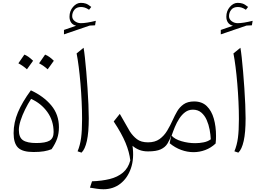

<svg xmlns="http://www.w3.org/2000/svg" viewBox="-20 -1070 1862 1357"><path d="M216.8 4.4Q138.7 4.4 107.4 -26.6Q76.2 -57.6 76.2 -128.9Q76.2 -203.6 106.7 -276.1Q137.2 -348.6 198.2 -431.6Q288.1 -390.1 342.3 -325.2Q396.5 -260.3 396.5 -170.9Q396.5 -127 384 -90.8Q371.6 -54.7 344.7 -15.6Q320.8 -5.9 290.5 -0.7Q260.3 4.4 216.8 4.4ZM199.7 -371.1Q177.2 -336.4 157.5 -296.4Q137.7 -256.3 125.5 -218.3Q113.3 -180.2 113.3 -151.4Q113.3 -98.6 142.6 -78.9Q171.9 -59.1 236.8 -59.1Q300.8 -59.1 329.8 -75.7Q358.9 -92.3 358.9 -136.2Q358.9 -216.8 314.7 -278.3Q270.5 -339.8 199.7 -371.1ZM170.4 -580.1Q144.5 -604 109.9 -622.6Q132.3 -653.8 152.3 -684.1Q179.7 -673.8 213.9 -640.6Q195.3 -613.8 170.4 -580.1ZM256.3 -622.6Q276.4 -650.9 298.8 -684.1Q328.6 -672.4 360.4 -640.6Q349.6 -625.5 338.9 -610.4Q328.1 -595.2 316.9 -580.1Q291 -604 256.3 -622.6Z M570.8 -732.4Q575.2 -708 580.1 -663.3Q585 -618.7 589.8 -562.7Q594.7 -506.8 598.6 -447Q602.5 -387.2 605 -331.8Q607.4 -276.4 607.4 -233.9Q607.4 -133.3 594 -73.7Q580.6 -14.2 556.2 8.8L528.3 -0.5Q546.4 -43.9 553.2 -95.7Q560.1 -147.5 560.1 -228.5Q560.1 -286.6 557.1 -350.8Q554.2 -415 548.8 -478.5Q543.5 -542 536.4 -597.4Q529.3 -652.8 521.5 -692.4ZM490.2 -955.6Q490.2 -934.6 508.8 -920.4Q527.3 -906.2 551.8 -906.2Q589.8 -906.2 657.2 -922.9L651.9 -891.1L613.8 -889.2L432.1 -827.1V-858.4L518.1 -888.2Q494.1 -894 482.7 -910.9Q471.2 -927.7 471.2 -951.7Q471.2 -992.2 496.1 -1021Q521 -1049.8 551.3 -1049.8Q570.8 -1049.8 586.4 -1044.7Q602.1 -1039.6 625 -1021L609.4 -1001Q592.8 -1012.2 579.1 -1016.4Q565.4 -1020.5 552.7 -1020.5Q521.5 -1020.5 505.9 -1001Q490.2 -981.4 490.2 -955.6Z M826.7 -265.1 897.5 -141.6Q918.9 -108.4 948 -86.2Q977.1 -64 1025.9 -64H1026.4V0H1025.9Q991.2 0 964.6 -10.5Q938 -21 916.5 -39.6Q929.2 50.3 905.3 119.6Q881.3 189 830.6 228.3Q779.8 267.6 710.9 267.6Q689.5 267.6 664.1 263.9Q638.7 260.3 615.7 256.3L630.4 211.4Q699.7 209 755.4 195.3Q811 181.6 848.6 150.1Q886.2 118.7 900.9 64Q894.5 5.4 867.4 -60.3Q840.3 -126 783.7 -211.4Z M1352.1 -353Q1407.7 -353 1441.7 -319.8Q1475.6 -286.6 1491.2 -231.4Q1506.8 -176.3 1506.8 -109.9Q1506.8 -96.2 1506.3 -83.7Q1505.9 -71.3 1503.9 -55.7Q1471.2 -24.9 1430.9 -9.8Q1390.6 5.4 1348.1 5.4Q1303.7 5.4 1260.3 -10.5Q1216.8 -26.4 1179.2 -57.6L1189.5 -110.8Q1178.7 -79.1 1162.8 -54Q1147 -28.8 1115.7 -14.4Q1084.5 0 1026.4 0Q1011.7 0 1011.7 -30.8V-33.2Q1011.7 -64 1026.4 -64Q1075.2 -64 1107.4 -86.9Q1139.6 -109.9 1161.6 -146.5Q1183.6 -183.1 1201.7 -223.6Q1214.8 -252.9 1231.9 -282.7Q1249 -312.5 1277.6 -332.8Q1306.2 -353 1352.1 -353ZM1343.3 -294.9Q1312.5 -294.9 1288.8 -277.3Q1265.1 -259.8 1247.1 -231.9Q1229 -204.1 1215.8 -172.1Q1202.6 -140.1 1192.9 -111.3Q1215.3 -85.9 1262.9 -72Q1310.5 -58.1 1359.4 -58.1Q1390.1 -58.1 1419.4 -64Q1448.7 -69.8 1469.7 -85.4Q1468.3 -117.2 1461.7 -153.3Q1455.1 -189.5 1440.9 -221.7Q1426.8 -253.9 1402.8 -274.4Q1378.9 -294.9 1343.3 -294.9Z M1679.2 -732.4Q1683.6 -708 1688.5 -663.3Q1693.4 -618.7 1698.2 -562.7Q1703.1 -506.8 1707 -447Q1710.9 -387.2 1713.4 -331.8Q1715.8 -276.4 1715.8 -233.9Q1715.8 -133.3 1702.4 -73.7Q1689 -14.2 1664.6 8.8L1636.7 -0.5Q1654.8 -43.9 1661.6 -95.7Q1668.5 -147.5 1668.5 -228.5Q1668.5 -286.6 1665.5 -350.8Q1662.6 -415 1657.2 -478.5Q1651.9 -542 1644.8 -597.4Q1637.7 -652.8 1629.9 -692.4ZM1598.6 -955.6Q1598.6 -934.6 1617.2 -920.4Q1635.7 -906.2 1660.2 -906.2Q1698.2 -906.2 1765.6 -922.9L1760.3 -891.1L1722.2 -889.2L1540.5 -827.1V-858.4L1626.5 -888.2Q1602.5 -894 1591.1 -910.9Q1579.6 -927.7 1579.6 -951.7Q1579.6 -992.2 1604.5 -1021Q1629.4 -1049.8 1659.7 -1049.8Q1679.2 -1049.8 1694.8 -1044.7Q1710.4 -1039.6 1733.4 -1021L1717.8 -1001Q1701.2 -1012.2 1687.5 -1016.4Q1673.8 -1020.5 1661.1 -1020.5Q1629.9 -1020.5 1614.3 -1001Q1598.6 -981.4 1598.6 -955.6Z"/></svg>

Font: Pinar DS1-Light
Style: Regular
Weight: 300
Designer: Amin Abedi
Version: Version 2.000